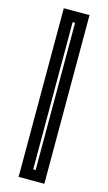

<svg xmlns="http://www.w3.org/2000/svg" viewBox="-144 -798 597 1060"><g transform="rotate(15 154.5 -268.0)"><path d="M81 214V-750H228V214ZM148 153H162V-688.5H148Z"/></g></svg>

Font: Tourney Thin
Style: Regular
Weight: 100
Designer: Tyler Finck
Foundry: Etcetera Type Co
Version: Version 1.015